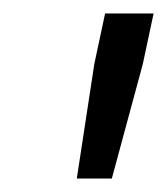

<svg xmlns="http://www.w3.org/2000/svg" viewBox="-20 -708 248 285"><path d="M94 -443 120 -613 136 -688H208L192 -613L146 -443Z"/></svg>

Font: Saira Condensed
Style: Italic
Weight: 400
Width: 3
Italic angle: -12°
Designer: Hector Gatti with collaboration of the Omnibus-Type team
Foundry: Omnibus-Type
Version: Version 1.100